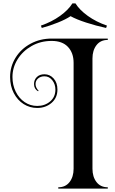

<svg xmlns="http://www.w3.org/2000/svg" viewBox="-20 -1025 681 1140"><path d="M326 87Q369 87 393 56Q417 25 417 -23V-652Q417 -711 383.5 -746.5Q350 -782 287 -782Q221 -782 168 -752Q115 -722 84.5 -673Q54 -624 54 -568Q54 -520 73.5 -480.5Q93 -441 126.5 -418.5Q160 -396 201 -396Q246 -396 277.5 -422.5Q309 -449 309 -493Q309 -525 290.5 -548.5Q272 -572 244 -572Q221 -572 206 -559Q191 -546 191 -526Q191 -514 196.5 -503.5Q202 -493 209 -487L206 -483Q182 -497 182 -526Q182 -551 198.5 -567.5Q215 -584 244 -584Q276 -584 298.5 -559Q321 -534 321 -493Q321 -444 286 -414Q251 -384 201 -384Q157 -384 120.5 -407Q84 -430 62 -472Q40 -514 40 -568Q40 -630 72.5 -682.5Q105 -735 161.5 -765.5Q218 -796 287 -796H620V-788Q577 -788 553 -757Q529 -726 529 -678V-23Q529 25 553 56Q577 87 620 87V95H326ZM615 -873 610 -859Q550 -872 491.5 -891Q433 -910 399 -929Q371 -910 323.5 -891Q276 -872 228 -859L223 -873Q287 -895 336.5 -930.5Q386 -966 410 -1005H428Q452 -966 501.5 -930.5Q551 -895 615 -873Z"/></svg>

Font: Myanmar April Display
Style: Regular
Weight: 400
Designer: Khon Soe Zaw Thu
Foundry: Myanmar OS
Version: Version 2.50 April 12, 2019